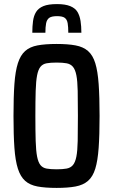

<svg xmlns="http://www.w3.org/2000/svg" viewBox="-20 -911 554 939"><path d="M257 8Q201 8 163.5 1Q126 -6 103 -26.5Q80 -47 67.5 -86Q55 -125 50.5 -188Q46 -251 46 -344Q46 -437 50.5 -500Q55 -563 67.5 -602Q80 -641 103 -661.5Q126 -682 163.5 -689Q201 -696 257 -696Q312 -696 349.5 -689Q387 -682 410.5 -661.5Q434 -641 446 -602Q458 -563 462.5 -500Q467 -437 467 -344Q467 -251 462.5 -188Q458 -125 446 -86Q434 -47 410.5 -26.5Q387 -6 349.5 1Q312 8 257 8ZM257 -83Q286 -83 305.5 -86.5Q325 -90 336.5 -103.5Q348 -117 353.5 -145Q359 -173 360 -221.5Q361 -270 361 -344Q361 -418 360 -466.5Q359 -515 353.5 -543Q348 -571 336.5 -584.5Q325 -598 305.5 -601.5Q286 -605 257 -605Q227 -605 208 -601.5Q189 -598 178 -584.5Q167 -571 161.5 -543Q156 -515 154.5 -466.5Q153 -418 153 -344Q153 -270 154.5 -221.5Q156 -173 161.5 -145Q167 -117 178 -103.5Q189 -90 208 -86.5Q227 -83 257 -83ZM259 -891Q299 -891 323.5 -881Q348 -871 359 -852.5Q370 -834 374 -808Q378 -782 378 -751H314Q314 -779 311 -797Q308 -815 297 -823.5Q286 -832 259 -832Q232 -832 220.5 -823.5Q209 -815 205.5 -797Q202 -779 202 -751H138Q138 -782 141.5 -808Q145 -834 156.5 -852.5Q168 -871 192 -881Q216 -891 259 -891Z"/></svg>

Font: Saira Condensed SemiBold
Style: Regular
Weight: 600
Width: 3
Designer: Hector Gatti with collaboration of the Omnibus-Type team
Foundry: Omnibus-Type
Version: Version 1.100